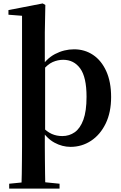

<svg xmlns="http://www.w3.org/2000/svg" viewBox="-20 -839 707 1118"><path d="M104.6 259.3Q106.3 217.3 106.8 174.2Q107.3 131 107.8 89.9Q108.3 48.8 108.3 13.8V-747.1L29.2 -753.3V-780.3L228.7 -819L244 -810L241 -650.9V-465L242.7 -454.7V-78.4L241 -65.1V13.8Q241 48.8 241.5 89.9Q242 131 242.5 174.2Q243 217.3 244 259.3ZM390.8 16.2Q342.6 16.2 297.4 -8.2Q252.2 -32.5 215.6 -90H208.9L226 -100.3Q253.9 -71.4 281.7 -59Q309.5 -46.7 343 -46.7Q383.6 -46.7 415.3 -69.1Q447 -91.5 465.5 -141.8Q483.9 -192.1 483.9 -275.5Q483.9 -389.4 447.2 -440.1Q410.5 -490.8 347.8 -490.8Q317.2 -490.8 287 -477.8Q256.7 -464.9 220.6 -421.1L205.7 -433.5H209.9Q247.5 -496.7 300.4 -524.3Q353.3 -551.9 411.3 -551.9Q473 -551.9 521.7 -519.4Q570.4 -486.9 598.7 -424.6Q627 -362.4 627 -273.9Q627 -184.8 595.4 -119.6Q563.7 -54.5 510 -19.1Q456.3 16.2 390.8 16.2ZM33.5 259.3V230.8L140.9 220.1H220.8L326.8 230.8V259.3Z"/></svg>

Font: Noto Serif SC
Style: Regular
Weight: 200
Designer: Ryoko NISHIZUKA 西塚涼子 (kana & ideographs); Frank Grießhammer (Latin, Greek & Cyrillic); Wenlong ZHANG 张文龙 (bopomofo); San
Foundry: Adobe
Version: Version 2.001;hotconv 1.1.0;makeotfexe 2.6.0